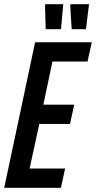

<svg xmlns="http://www.w3.org/2000/svg" viewBox="-21 -888 454 908"><path d="M-1 0 145 -688H413L393 -597H227L184 -393H330L310 -302H165L119 -91H287L267 0ZM266 -750H195L192 -863L194 -868H278L268 -754ZM385 -750H318L311 -863L314 -868H400L386 -754Z"/></svg>

Font: Saira ExtraCondensed SemiBold
Style: Italic
Weight: 600
Width: 2
Italic angle: -12°
Designer: Hector Gatti with collaboration of the Omnibus-Type team
Foundry: Omnibus-Type
Version: Version 1.101